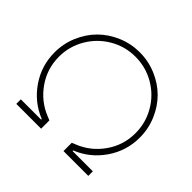

<svg xmlns="http://www.w3.org/2000/svg" viewBox="-165 -888 1079 1079"><g transform="rotate(45 375.0 -348.0)"><path d="M661.1 0H463.9V-65.9L486.8 -75.2Q572.3 -109.4 625.7 -185.8Q679.2 -262.2 679.2 -356.9Q679.2 -439.5 638.4 -509.5Q597.7 -579.6 527.6 -620.4Q457.5 -661.1 375 -661.1Q293 -661.1 222.9 -620.1Q152.8 -579.1 111.8 -509Q70.8 -439 70.8 -356.9Q70.8 -262.2 124.3 -185.8Q177.7 -109.4 263.2 -75.2L286.1 -65.9V0H88.9V-36.1H250V-41Q154.8 -79.1 95.5 -165Q36.1 -251 36.1 -356.9Q36.1 -426.3 62.7 -489Q89.4 -551.8 134.8 -597.2Q180.2 -642.6 242.9 -669.2Q305.7 -695.8 375 -695.8Q444.3 -695.8 507.1 -669.2Q569.8 -642.6 615.2 -597.2Q660.6 -551.8 687.3 -489Q713.9 -426.3 713.9 -356.9Q713.9 -251 654.5 -165Q595.2 -79.1 500 -41V-36.1H661.1Z"/></g></svg>

Font: Rawengulk
Style: Regular
Weight: 400
Version: Version 0.92